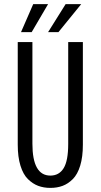

<svg xmlns="http://www.w3.org/2000/svg" viewBox="-20 -905 490 936"><path d="M82.5 -748.5 142 -885H214.5L134.5 -748.5ZM214.5 -748.5 300 -885H376L265 -748.5ZM225.5 11Q193 11 166.2 1Q139.5 -9 116.2 -31.8Q93 -54.5 79.8 -97.2Q66.5 -140 66.5 -199.5V-700H138V-204.5Q138 -49 225.5 -49Q268 -49 290.2 -85Q312.5 -121 312.5 -203V-700H384V-199.5Q384 -140 371 -97.5Q358 -55 335 -32Q312 -9 285.2 1Q258.5 11 225.5 11Z"/></svg>

Font: League Mono Condensed Light
Style: Regular
Weight: 300
Width: 1
Designer: Tyler Finck
Foundry: The League of Moveable Type / Tyler Finck
Version: Version 2.210